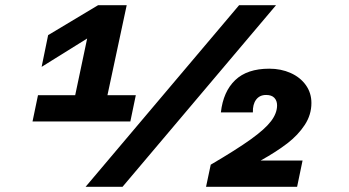

<svg xmlns="http://www.w3.org/2000/svg" viewBox="-20 -718 1340 738"><path d="M126 -352H269L315 -570L140 -461L165 -583L357 -698H467L393 -352H502L481 -251H105ZM899 -698H1041L451 0H309ZM1045 -313Q1045 -331 1034.5 -342Q1024 -353 1003 -353Q978 -353 964.5 -335Q951 -317 952 -286H829Q838 -366 884 -410Q930 -454 1015 -454Q1060 -454 1097 -437.5Q1134 -421 1155.5 -391Q1177 -361 1177 -322Q1177 -277 1151.5 -238Q1126 -199 1084.5 -167Q1043 -135 982 -101H1143L1122 0H772L790 -85Q889 -143 944 -182.5Q999 -222 1022 -252.5Q1045 -283 1045 -313Z"/></svg>

Font: Azeret Mono
Style: Bold Italic
Weight: 700
Italic angle: -12°
Designer: Martin Vácha
Foundry: Displaay
Version: Version 1.000; Glyphs 3.0.3, build 3074